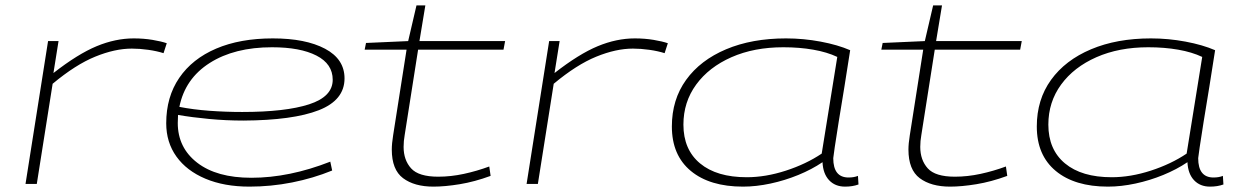

<svg xmlns="http://www.w3.org/2000/svg" viewBox="-20 -685 4629 715"><path d="M198 -532 179 -413Q270 -484 340 -513Q410 -542 478 -542Q515 -542 548 -536.5Q581 -531 601 -524L589 -487Q564 -495 532 -499.5Q500 -504 471 -504Q408 -504 334.5 -474Q261 -444 176 -373L117 0H75L159 -532Z M1217 -50Q1146 -21 1067.5 -5.5Q989 10 909 10Q815 10 745 -19.5Q675 -49 637 -102Q599 -155 599 -226Q599 -324 647.5 -395Q696 -466 785 -504Q874 -542 996 -542Q1118 -542 1190.5 -503.5Q1263 -465 1263 -393Q1263 -312 1167 -274.5Q1071 -237 886 -236Q822 -236 758.5 -242Q695 -248 643 -257Q642 -242 642 -227Q642 -135 714.5 -79Q787 -23 916 -23Q1057 -23 1210 -83ZM993 -509Q853 -509 761 -450.5Q669 -392 648 -287Q699 -277 759.5 -272.5Q820 -268 882 -268Q1043 -268 1131 -296.5Q1219 -325 1219 -388Q1219 -447 1158.5 -478Q1098 -509 993 -509Z M1802 -65 1807 -30Q1747 -8 1692 1Q1637 10 1594 10Q1523 10 1481 -21.5Q1439 -53 1439 -128Q1439 -150 1444 -181L1494 -500H1338L1343 -525L1500 -532L1531 -665H1564L1542 -532H1861L1855 -500H1537L1487 -182Q1485 -171 1484 -160Q1483 -149 1483 -138Q1483 -89 1511 -58Q1539 -27 1612 -27Q1659 -27 1707.5 -37.5Q1756 -48 1802 -65Z M2064 -532 2045 -413Q2136 -484 2206 -513Q2276 -542 2344 -542Q2381 -542 2414 -536.5Q2447 -531 2467 -524L2455 -487Q2430 -495 2398 -499.5Q2366 -504 2337 -504Q2274 -504 2200.5 -474Q2127 -444 2042 -373L1983 0H1941L2025 -532Z M3127 10Q3090 10 3067.5 -14Q3045 -38 3043 -81Q3003 -54 2953 -33.5Q2903 -13 2849.5 -1.5Q2796 10 2747 10Q2623 10 2552.5 -48.5Q2482 -107 2482 -214Q2482 -314 2535 -387.5Q2588 -461 2684 -501.5Q2780 -542 2907 -542Q2972 -542 3036 -530Q3100 -518 3146 -498Q3136 -431 3124.5 -361.5Q3113 -292 3103.5 -233Q3094 -174 3088.5 -136.5Q3083 -99 3083 -96Q3083 -24 3140 -24Q3160 -24 3175 -30L3177 2Q3155 10 3127 10ZM3040 -113 3098 -473Q3060 -491 3008.5 -500Q2957 -509 2897 -509Q2788 -509 2704 -472Q2620 -435 2572.5 -370Q2525 -305 2525 -221Q2525 -128 2587 -76.5Q2649 -25 2761 -25Q2831 -25 2906.5 -49.5Q2982 -74 3040 -113Z M3726 -65 3731 -30Q3671 -8 3616 1Q3561 10 3518 10Q3447 10 3405 -21.5Q3363 -53 3363 -128Q3363 -150 3368 -181L3418 -500H3262L3267 -525L3424 -532L3455 -665H3488L3466 -532H3785L3779 -500H3461L3411 -182Q3409 -171 3408 -160Q3407 -149 3407 -138Q3407 -89 3435 -58Q3463 -27 3536 -27Q3583 -27 3631.5 -37.5Q3680 -48 3726 -65Z M4486 10Q4449 10 4426.5 -14Q4404 -38 4402 -81Q4362 -54 4312 -33.5Q4262 -13 4208.5 -1.5Q4155 10 4106 10Q3982 10 3911.5 -48.5Q3841 -107 3841 -214Q3841 -314 3894 -387.5Q3947 -461 4043 -501.5Q4139 -542 4266 -542Q4331 -542 4395 -530Q4459 -518 4505 -498Q4495 -431 4483.5 -361.5Q4472 -292 4462.5 -233Q4453 -174 4447.5 -136.5Q4442 -99 4442 -96Q4442 -24 4499 -24Q4519 -24 4534 -30L4536 2Q4514 10 4486 10ZM4399 -113 4457 -473Q4419 -491 4367.5 -500Q4316 -509 4256 -509Q4147 -509 4063 -472Q3979 -435 3931.5 -370Q3884 -305 3884 -221Q3884 -128 3946 -76.5Q4008 -25 4120 -25Q4190 -25 4265.5 -49.5Q4341 -74 4399 -113Z"/></svg>

Font: Georama ExtraExtended ExtraLight
Style: Italic
Weight: 200
Width: 8
Italic angle: -9°
Designer: Jean-Baptiste Levee
Foundry: Production Type
Version: Version 1.000